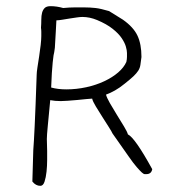

<svg xmlns="http://www.w3.org/2000/svg" viewBox="-20 -561 553 623"><path d="M474 -12Q471 4 455 4Q453 4 449.5 4Q446 4 440 -1.5Q434 -7 423.5 -19Q413 -31 397 -54L345 -128Q343 -133 333.5 -148Q324 -163 312.5 -181Q301 -199 291 -215.5Q281 -232 279 -241Q274 -241 260 -239.5Q246 -238 230 -236.5Q214 -235 199 -234Q184 -233 177 -233Q158 -233 143 -236Q138 -183 135 -152Q132 -121 132 -110Q132 -100 132.5 -90.5Q133 -81 133 -71Q133 -60 133 -41.5Q133 -23 131 -4Q129 15 124.5 28.5Q120 42 111 42Q96 42 85 28L88 -74Q89 -85 90 -104Q91 -123 92.5 -152Q94 -181 95.5 -222Q97 -263 99 -318Q99 -326 101.5 -342.5Q104 -359 107 -378Q110 -397 112 -415Q114 -433 114 -444Q114 -451 114 -457.5Q114 -464 113 -471Q114 -484 114 -497Q114 -510 116.5 -519.5Q119 -529 125 -535Q131 -541 144 -541Q164 -541 185 -535Q206 -537 223 -537Q240 -537 253 -537Q263 -537 272 -536.5Q281 -536 290 -535Q299 -534 309.5 -531.5Q320 -529 334 -525L379 -497Q413 -473 426 -445.5Q439 -418 439 -376Q437 -360 435.5 -350Q434 -340 428.5 -331.5Q423 -323 413 -313.5Q403 -304 384 -289Q368 -276 353 -267.5Q338 -259 324 -254Q326 -245 336.5 -226.5Q347 -208 359.5 -188Q372 -168 382.5 -150.5Q393 -133 395 -125Q418 -114 474 -12ZM390 -360Q392 -369 392 -376.5Q392 -384 392 -389Q392 -397 388.5 -409.5Q385 -422 375 -437Q365 -452 345.5 -467.5Q326 -483 295 -496Q271 -506 247 -506Q241 -506 230 -504.5Q219 -503 206.5 -501Q194 -499 182 -497Q170 -495 163 -495Q162 -480 161 -457.5Q160 -435 158 -406L156 -392Q154 -387 151 -358.5Q148 -330 146 -277Q168 -271 195 -271Q228 -271 260 -278Q292 -285 318.5 -297.5Q345 -310 363.5 -326Q382 -342 390 -360Z"/></svg>

Font: Gaegu Light
Style: Regular
Weight: 300
Designer: JIKJI
Foundry: JIKJI
Version: Version 1.00